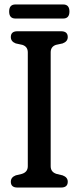

<svg xmlns="http://www.w3.org/2000/svg" viewBox="-20 -840 352 860"><path d="M207 -95.5Q207 -69 233.5 -61L260.5 -54.5Q283.5 -46 283.5 -26Q283.5 0 253.5 0H58Q28.5 0 28.5 -26Q28.5 -46 50.5 -54.5L77.5 -61Q104.5 -69 104.5 -95.5V-605.5Q104.5 -631 80.5 -639L50.5 -645.5Q28.5 -654 28.5 -674Q28.5 -700 58 -700H253.5Q283.5 -700 283.5 -674Q283.5 -654 260.5 -645.5L230.5 -639Q207 -631 207 -605.5ZM21 -788.5Q21 -820 49 -820H263Q291 -820 291 -788.5Q291 -757 263 -757H49Q21 -757 21 -788.5Z"/></svg>

Font: Fraunces 144pt SuperSoft
Style: Regular
Weight: 400
Version: Version 1.000;[b76b70a41]